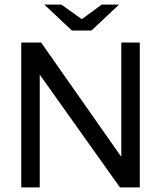

<svg xmlns="http://www.w3.org/2000/svg" viewBox="-20 -811 697 831"><path d="M585 -627V0H499L152 -488V0H72V-627H158L505 -132V-627ZM172 -791H246L334 -728L420 -791H495L376 -679H291Z"/></svg>

Font: Blinker
Style: Regular
Weight: 400
Designer: Juergen Huber
Foundry: supertype
Version: Version 1.017;hotconv 1.0.117;makeotfexe 2.5.65602